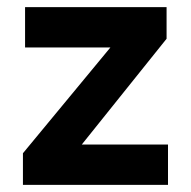

<svg xmlns="http://www.w3.org/2000/svg" viewBox="-20 -520 536 540"><path d="M44.5 0V-89L290.5 -386.5H50.5V-500H448.5V-411L210 -113.5H452.5V0Z"/></svg>

Font: Geologica EX Med
Style: Regular
Weight: 500
Designer: Sindre Bremnes, Frode Helland
Foundry: Monokrom Skriftforlag AS
Version: Version 1.010;gftools[0.9.28]